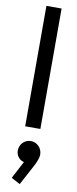

<svg xmlns="http://www.w3.org/2000/svg" viewBox="-113 -748 448 1121"><g transform="rotate(10 111.0 -188.0)"><path d="M66 0H156V-714H66ZM93 338 160 213C176 181 181 162 181 147C181 109 150 79 115 79C77 79 48 109 48 147C48 178 70 202 95 207L41 310Z"/></g></svg>

Font: Outfit
Style: Regular
Weight: 400
Designer: Rodrigo Fuenzalida
Foundry: fragTYPE
Version: Version 1.100;gftools[0.9.27]